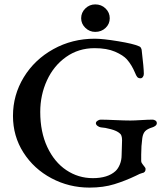

<svg xmlns="http://www.w3.org/2000/svg" viewBox="-20 -839 766 873"><path d="M39 -312Q39 -407 88 -487.5Q137 -568 222.5 -615.5Q308 -663 411 -663Q448 -663 517.5 -651.5Q587 -640 611 -629Q617 -627 619.5 -623.5Q622 -620 624 -613Q634 -529 634 -503Q634 -495 629.5 -489Q625 -483 619 -483Q609 -483 604 -489Q599 -495 594 -508Q579 -544 557 -569Q540 -588 503 -604Q466 -620 410 -620Q337 -620 280.5 -580Q224 -540 193.5 -473.5Q163 -407 163 -330Q163 -239 195 -170.5Q227 -102 281.5 -65.5Q336 -29 402 -29Q470 -29 505 -61Q517 -72 525 -91.5Q533 -111 533 -134Q533 -154 534 -167L535 -201Q535 -226 524 -233Q512 -244 484.5 -251.5Q457 -259 438 -260Q431 -261 423.5 -266.5Q416 -272 416 -279Q416 -285 423.5 -290Q431 -295 437 -295Q461 -295 503 -293Q547 -291 573 -291Q590 -291 622 -293Q654 -295 674 -295Q680 -295 686.5 -291Q693 -287 693 -279Q693 -272 686.5 -267Q680 -262 673 -260Q650 -253 640 -242.5Q630 -232 627 -211Q622 -175 622 -136V-107Q622 -101 625.5 -96.5Q629 -92 630 -90Q632 -87 637 -81Q642 -75 642 -71Q642 -54 626 -52Q617 -50 598 -40Q550 -17 500 -1.5Q450 14 387 14Q294 14 214 -28.5Q134 -71 86.5 -145.5Q39 -220 39 -312ZM349 -756Q349 -782 368 -800.5Q387 -819 413 -819Q441 -819 460 -800.5Q479 -782 479 -756Q479 -730 460 -712Q441 -694 413 -694Q387 -694 368 -712.5Q349 -731 349 -756Z"/></svg>

Font: EB Garamond Medium
Style: Regular
Weight: 500
Designer: Georg Duffner and Octavio Pardo
Foundry: Georg Duffner
Version: Version 1.000